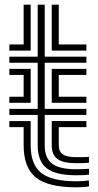

<svg xmlns="http://www.w3.org/2000/svg" viewBox="-20 -790 420 820"><path d="M20 -574V-600H81V-770H111V-574ZM201 -574V-770H231V-600H349V-574ZM306 -41.5Q217.8 -41.5 179.4 -71.4Q141 -101.2 141 -170V-299H20V-325H141V-522H20V-548H141V-770H171V-548H349V-522H171V-325H349V-299H171V-170Q171 -115 202.4 -91.1Q233.8 -67.2 306 -67.2Q321.5 -67.2 334.4 -67.8Q347.2 -68.2 360 -69.2V-44.2Q351.2 -42.8 338.6 -42.1Q326 -41.5 306 -41.5ZM201 -351V-496H349V-470H231V-377H349V-351ZM20 -351V-377H81V-470H20V-496H111V-351ZM306 10Q185.5 10 133.2 -31.9Q81 -73.8 81 -170V-247H20V-273H111V-170Q111 -87.2 156.2 -51.5Q201.5 -15.8 306 -15.8Q320.8 -15.8 333.4 -16.6Q346 -17.5 360 -19.2V5.8Q340.2 10 306 10ZM306 -93Q249.8 -93 225.4 -110.9Q201 -128.8 201 -170V-273H349V-247H231V-170Q231 -142.5 248.5 -130.6Q266 -118.8 306 -118.8Q324.5 -118.8 337.8 -119Q351 -119.2 360 -120V-95Q350.8 -94 337.5 -93.5Q324.2 -93 306 -93Z"/></svg>

Font: Big Shoulders Inline Text Thin Black
Style: Regular
Weight: 900
Version: Version 2.002